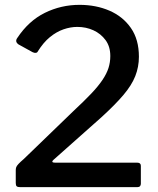

<svg xmlns="http://www.w3.org/2000/svg" viewBox="-20 -772 653 792"><path d="M283 -314Q327 -355 356 -385.5Q385 -416 402.5 -442Q420 -468 427.5 -491.5Q435 -515 435 -541Q435 -580 415.5 -606.5Q396 -633 365.5 -647Q335 -661 299 -661Q271 -661 242 -651Q213 -641 186 -619Q159 -597 136 -560Q134 -555 128 -554Q122 -553 114 -557L56 -589Q48 -595 47 -601.5Q46 -608 51 -615Q98 -686 165 -719Q232 -752 308 -752Q376 -752 431.5 -728Q487 -704 520 -656.5Q553 -609 553 -538Q553 -496 538 -458Q523 -420 488.5 -379.5Q454 -339 398 -288L201 -113Q195 -108 196 -104.5Q197 -101 207 -101H546Q561 -101 561 -88V-14Q561 -8 557.5 -4Q554 0 546 0H64Q53 0 49 -3.5Q45 -7 45 -17V-70Q45 -77 47 -82.5Q49 -88 56.5 -96Q64 -104 78 -116Z"/></svg>

Font: Libre Franklin Thin Medium
Style: Regular
Weight: 500
Version: Version 3.000